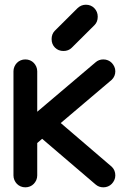

<svg xmlns="http://www.w3.org/2000/svg" viewBox="-20 -801 548 821"><path d="M37.6 -496.1Q37.6 -506.3 41.5 -515.6Q45.4 -524.9 52.2 -532Q59.1 -539.1 68.4 -543Q77.6 -546.9 88.4 -546.9Q99.1 -546.9 108.4 -543Q117.7 -539.1 124.5 -532Q131.3 -524.9 135.3 -515.6Q139.2 -506.3 139.2 -496.1V-323.2L388.2 -534.2Q402.3 -546.9 421.9 -546.9Q432.6 -546.9 441.9 -543Q451.2 -539.1 458 -532Q464.8 -524.9 469 -515.6Q473.1 -506.3 473.1 -496.1Q473.1 -475.1 458 -460L239.7 -274.9L458.5 -87.4Q473.1 -72.8 473.1 -50.8Q473.1 -40.5 469 -31.2Q464.8 -22 458 -14.9Q451.2 -7.8 441.9 -3.9Q432.6 0 421.9 0Q402.8 0 388.7 -12.2L160.2 -207.5L139.2 -189.5V-50.8Q139.2 -40.5 135.3 -31.2Q131.3 -22 124.5 -14.9Q117.7 -7.8 108.4 -3.9Q99.1 0 88.4 0Q77.6 0 68.4 -3.9Q59.1 -7.8 52.2 -14.9Q45.4 -22 41.5 -31.2Q37.6 -40.5 37.6 -50.8ZM384.3 -693.8 286.6 -596.7Q272.9 -583 251.5 -583Q229.5 -583 215.1 -597.4Q200.7 -611.8 200.7 -633.8Q200.7 -654.8 213.4 -668.5L311 -765.6Q326.7 -780.8 347.2 -780.8Q369.1 -780.8 383.5 -765.9Q397.9 -751 397.9 -729.5Q397.9 -707.5 384.3 -693.8Z"/></svg>

Font: Comfortaa
Style: Bold
Weight: 700
Designer: Johan Aakerlund
Foundry: Johan Aakerlund
Version: Version 2.001; ttfautohint (v1.4.1)